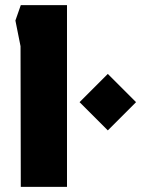

<svg xmlns="http://www.w3.org/2000/svg" viewBox="-20 -728 570 748"><path d="M61 0 60 -548 40 -648 61 -708H241V0ZM400 -220 290 -330 400 -440 510 -330Z"/></svg>

Font: Rowdies
Style: Regular
Weight: 400
Designer: Jaikishan Patel
Version: Version 1.000; ttfautohint (v1.8.3)